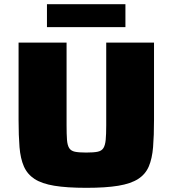

<svg xmlns="http://www.w3.org/2000/svg" viewBox="-20 -892 827 920"><path d="M394 8Q300 8 240 -2Q180 -12 145.5 -34.5Q111 -57 94.5 -94.5Q78 -132 73.5 -187Q69 -242 69 -317V-688H299V-292Q299 -248 301 -222Q303 -196 311.5 -182.5Q320 -169 339 -165Q358 -161 393 -161Q429 -161 448 -165Q467 -169 475.5 -182.5Q484 -196 486.5 -222Q489 -248 489 -292V-688H718V-317Q718 -242 713.5 -187Q709 -132 693 -94.5Q677 -57 642 -34.5Q607 -12 547 -2Q487 8 394 8ZM205 -762V-872H581V-762Z"/></svg>

Font: Saira Expanded ExtraBold
Style: Regular
Weight: 800
Width: 7
Designer: Hector Gatti with collaboration of the Omnibus-Type team
Foundry: Omnibus-Type
Version: Version 1.101